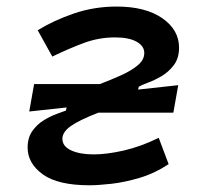

<svg xmlns="http://www.w3.org/2000/svg" viewBox="-20 -547 626 577"><path d="M249 9.8Q153.8 9.8 108.4 -23.2Q63 -56.2 63 -103.5Q63 -132.8 76.9 -152.8Q90.8 -172.9 111.1 -185.3Q131.3 -197.8 150.4 -204.6Q168.9 -211.4 178.2 -214.8L180.2 -224.1L67.9 -211.9L82.5 -294.4H280.3Q313.5 -307.1 344 -320.8Q374.5 -334.5 394 -350.8Q413.6 -367.2 413.6 -387.7Q413.6 -408.7 390.6 -421.6Q367.7 -434.6 325.7 -434.6Q277.3 -434.6 232.4 -418Q187.5 -401.4 137.2 -377L93.3 -456.1Q141.6 -485.8 202.4 -506.6Q263.2 -527.3 330.6 -527.3Q417 -527.3 467.5 -492.4Q518.1 -457.5 518.1 -403.8Q518.1 -372.1 502.4 -351.3Q486.8 -330.6 465.1 -317.9Q443.4 -305.2 423.8 -298.3Q404.3 -291 397 -286.1L395 -277.8L515.6 -291L501 -208.5H275.9Q216.8 -185.5 192.1 -167.7Q167.5 -149.9 167.5 -129.9Q167.5 -107.4 193.6 -95.2Q219.7 -83 261.7 -83Q300.3 -83 351.3 -94.5Q402.3 -106 457 -132.8L486.8 -53.7Q444.8 -25.9 399.4 -12.5Q354 1 314.2 5.4Q274.4 9.8 249 9.8Z"/></svg>

Font: CaskaydiaCove NFP
Style: Italic
Weight: 400
Italic angle: -10°
Designer: Aaron Bell
Foundry: Saja Typeworks
Version: Version 2111.001; VTT 6.35;Nerd Fonts 3.1.1